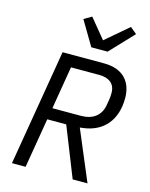

<svg xmlns="http://www.w3.org/2000/svg" viewBox="-136 -1029 873 1115"><g transform="rotate(15 300.0 -471.5)"><path d="M179 -299H293L411.9 0H501.1L373.9 -301.8L393.1 -304C513.1 -318.9 584.2 -402 584.2 -534.1C584.2 -631 529.8 -698.2 413 -698.2H164.1L46.9 0H128.9ZM191.1 -369 234 -626.1H403.1C464.1 -626.1 500 -598 500 -543C500 -529.8 498.9 -516 497.2 -503.9L491.1 -468C480.1 -402 431.1 -369 362.9 -369ZM230.8 -915.8 317.8 -769.2H415.8L549 -910.2L509.9 -942.8L372.9 -826L277 -942.8Z"/></g></svg>

Font: Margiela Mono Italic Italic
Style: Regular
Weight: 400
Designer: Mike Abbink, Paul van der Laan, Pieter van Rosmalen
Foundry: Bold Monday
Version: Version 2.003 2021